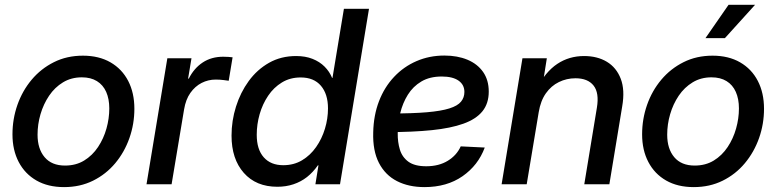

<svg xmlns="http://www.w3.org/2000/svg" viewBox="-20 -764 3220 796"><path d="M245.6 11.7Q179.2 11.7 131.3 -15.6Q83.5 -43 57.6 -92.3Q31.7 -141.6 31.7 -207Q31.7 -270.5 52.2 -329.1Q72.8 -387.7 111.3 -433.6Q149.9 -479.5 203.6 -506.3Q257.3 -533.2 323.7 -533.2Q390.1 -533.2 438 -505.6Q485.8 -478 511.5 -428.5Q537.1 -378.9 537.1 -313Q537.1 -250 516.6 -191.7Q496.1 -133.3 457.8 -87.4Q419.4 -41.5 365.7 -14.9Q312 11.7 245.6 11.7ZM249.5 -77.6Q294.9 -77.6 329.1 -98.6Q363.3 -119.6 386.5 -154.5Q409.7 -189.5 421.4 -231.2Q433.1 -272.9 433.1 -314.5Q433.1 -354 420.2 -383.1Q407.2 -412.1 381.8 -427.7Q356.4 -443.4 319.3 -443.4Q275.4 -443.4 241.2 -422.6Q207 -401.9 183.6 -367.2Q160.2 -332.5 147.9 -290.5Q135.7 -248.5 135.7 -205.6Q135.7 -147 165 -112.3Q194.3 -77.6 249.5 -77.6Z M587.4 0 673.8 -522.5H773.9L759.8 -438H762.7Q784.2 -481 820.3 -504.9Q856.4 -528.8 905.3 -528.8Q916.5 -528.8 927 -528.1Q937.5 -527.3 944.3 -526.4L928.2 -429.2Q921.9 -430.2 906.7 -432.1Q891.6 -434.1 874 -434.1Q843.3 -434.1 815.9 -420.2Q788.6 -406.2 769.3 -378.9Q750 -351.6 743.2 -310.5L691.4 0Z M1129.9 10.3Q1041.5 10.3 990.7 -47.4Q939.9 -105 939.9 -201.7Q939.9 -263.2 958.3 -321.8Q976.6 -380.4 1011.2 -428Q1045.9 -475.6 1095.5 -503.7Q1145 -531.7 1207.5 -531.7Q1246.1 -531.7 1275.6 -520Q1305.2 -508.3 1325.7 -487.8Q1346.2 -467.3 1356.9 -440.9H1358.4L1405.8 -727.5H1509.8L1389.6 0H1287.6L1300.3 -78.6H1297.9Q1277.8 -49.8 1252.7 -30Q1227.5 -10.3 1196.5 0Q1165.5 10.3 1129.9 10.3ZM1154.3 -79.1Q1198.2 -79.1 1232.4 -99.6Q1266.6 -120.1 1290.5 -154.3Q1314.5 -188.5 1327.1 -230.2Q1339.8 -272 1339.8 -314.5Q1339.8 -374 1310.5 -408.4Q1281.2 -442.9 1226.6 -442.9Q1182.6 -442.9 1148.7 -422.1Q1114.7 -401.4 1091.6 -366.9Q1068.4 -332.5 1056.4 -290.5Q1044.4 -248.5 1044.4 -205.1Q1044.4 -144.5 1073.5 -111.8Q1102.5 -79.1 1154.3 -79.1Z M1739.7 11.7Q1674.3 11.7 1625.7 -13.2Q1577.1 -38.1 1551 -88.6Q1524.9 -139.2 1527.3 -215.3Q1528.8 -286.1 1551.3 -344.5Q1573.7 -402.8 1613.8 -445.3Q1653.8 -487.8 1707 -510.7Q1760.3 -533.7 1822.3 -533.7Q1876.5 -533.7 1918 -516.4Q1959.5 -499 1982.9 -465.6Q2006.3 -432.1 2006.3 -384.3Q2006.3 -335 1980 -302.5Q1953.6 -270 1901.1 -251.2Q1848.6 -232.4 1770.3 -224.4Q1691.9 -216.3 1586.9 -216.3L1599.6 -293.5Q1690.4 -293.5 1749.8 -298.6Q1809.1 -303.7 1843 -314.5Q1877 -325.2 1891.1 -342.3Q1905.3 -359.4 1905.3 -382.8Q1905.3 -412.6 1881.1 -429.7Q1856.9 -446.8 1811.5 -446.8Q1761.7 -446.8 1727.1 -426.3Q1692.4 -405.8 1670.9 -371.3Q1649.4 -336.9 1639.4 -295.4Q1629.4 -253.9 1628.9 -211.4Q1628.4 -174.8 1637.9 -143.6Q1647.5 -112.3 1673.3 -93.5Q1699.2 -74.7 1747.1 -74.7Q1799.3 -74.7 1836.4 -97.4Q1873.5 -120.1 1890.1 -157.2L1989.7 -152.3Q1962.4 -78.6 1897.5 -33.4Q1832.5 11.7 1739.7 11.7Z M2213.4 -298.8 2163.6 0H2059.6L2146 -522.5H2247.1L2226.6 -393.1L2204.6 -396Q2241.2 -466.3 2290.3 -499Q2339.4 -531.7 2401.4 -531.7Q2456.5 -531.7 2496.1 -507.8Q2535.6 -483.9 2553.5 -437.5Q2571.3 -391.1 2559.6 -323.2L2506.3 0H2402.3L2454.6 -317.4Q2464.8 -378.9 2440.9 -409.2Q2417 -439.5 2365.7 -439.5Q2329.1 -439.5 2297.1 -423.8Q2265.1 -408.2 2243.2 -377.2Q2221.2 -346.2 2213.4 -298.8Z M2856 11.7Q2789.6 11.7 2741.7 -15.6Q2693.8 -43 2668 -92.3Q2642.1 -141.6 2642.1 -207Q2642.1 -270.5 2662.6 -329.1Q2683.1 -387.7 2721.7 -433.6Q2760.3 -479.5 2814 -506.3Q2867.7 -533.2 2934.1 -533.2Q3000.5 -533.2 3048.3 -505.6Q3096.2 -478 3121.8 -428.5Q3147.5 -378.9 3147.5 -313Q3147.5 -250 3127 -191.7Q3106.4 -133.3 3068.1 -87.4Q3029.8 -41.5 2976.1 -14.9Q2922.4 11.7 2856 11.7ZM2859.9 -77.6Q2905.3 -77.6 2939.5 -98.6Q2973.6 -119.6 2996.8 -154.5Q3020 -189.5 3031.7 -231.2Q3043.5 -272.9 3043.5 -314.5Q3043.5 -354 3030.5 -383.1Q3017.6 -412.1 2992.2 -427.7Q2966.8 -443.4 2929.7 -443.4Q2885.7 -443.4 2851.6 -422.6Q2817.4 -401.9 2793.9 -367.2Q2770.5 -332.5 2758.3 -290.5Q2746.1 -248.5 2746.1 -205.6Q2746.1 -147 2775.4 -112.3Q2804.7 -77.6 2859.9 -77.6ZM2904.8 -606 3000.5 -744.1H3110.4L2985.4 -606Z"/></svg>

Font: Inter 28pt Medium
Style: Italic
Weight: 500
Italic angle: -9.3988°
Designer: Rasmus Andersson
Foundry: rsms
Version: Version 4.001;git-66647c0bb